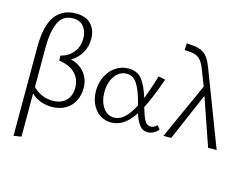

<svg xmlns="http://www.w3.org/2000/svg" viewBox="-127 -928 1858 1432"><g transform="rotate(15 802.0 -212.0)"><path d="M492 -190Q492 -134 469 -89Q446 -44 401.5 -18.5Q357 7 297 7Q204 7 138 -53V280L79 289V-394Q79 -563 135.5 -638Q192 -713 294 -713Q371 -713 411.5 -670.5Q452 -628 452 -558Q452 -497 423.5 -449Q395 -401 346 -372Q414 -355 453 -306Q492 -257 492 -190ZM431 -175Q431 -241 389 -285Q347 -329 263 -341L262 -379Q322 -394 358 -438.5Q394 -483 394 -546Q394 -601 365 -636.5Q336 -672 283 -672Q203 -672 171 -601Q139 -530 139 -407V-105Q166 -75 206 -57Q246 -39 293 -39Q357 -39 394 -76Q431 -113 431 -175Z M1119 -39Q1106 -20 1083.5 -7.5Q1061 5 1037 5Q998 5 973.5 -26.5Q949 -58 932 -114Q895 -56 851 -25.5Q807 5 753 5Q705 5 667 -21Q629 -47 607.5 -92.5Q586 -138 586 -195Q586 -258 612 -309Q638 -360 682 -389Q726 -418 779 -418Q848 -418 884.5 -371Q921 -324 947 -236Q978 -312 1010 -419L1063 -408Q1006 -247 965 -170Q984 -104 1001 -73Q1018 -42 1047 -42Q1076 -42 1095 -66ZM917 -170 908 -203Q885 -288 855 -332.5Q825 -377 775 -377Q740 -377 711.5 -355Q683 -333 666 -293Q649 -253 649 -202Q649 -131 681.5 -83.5Q714 -36 766 -36Q809 -36 846 -70Q883 -104 917 -170Z M1504 0 1377 -367 1219 0H1159L1354 -432L1305 -559Q1284 -613 1256.5 -634Q1229 -655 1181 -657L1146 -659L1149 -711L1186 -709Q1251 -705 1286 -678.5Q1321 -652 1347 -583L1570 0Z"/></g></svg>

Font: Ysabeau Semilight
Style: Regular
Weight: 300
Designer: Christian Thalmann (Catharsis Fonts)
Version: Version 0.003